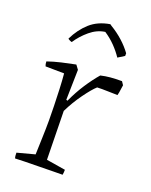

<svg xmlns="http://www.w3.org/2000/svg" viewBox="-129 -739 639 814"><g transform="rotate(20 190.0 -332.5)"><path d="M41 4Q39 -2 38.5 -8Q38 -14 38 -21L117 -42Q118 -78 119.5 -118.5Q121 -159 121 -197Q121 -225 120 -261.5Q119 -298 117.5 -336Q116 -374 113 -406L29 -407Q25 -416 25 -428Q54 -438 86 -445.5Q118 -453 149 -459L163 -440L160 -304L166 -302Q186 -346 210.5 -383.5Q235 -421 260 -450Q281 -455 303 -457Q325 -459 355 -459L365 -444L360 -410L357 -397Q342 -397 313.5 -398Q285 -399 265 -398Q246 -381 217 -341Q188 -301 166 -256L170 -37L256 -23Q256 -11 254 0Q240 0 211.5 0.5Q183 1 149 1.5Q115 2 85.5 2.5Q56 3 41 4ZM226 -669 233 -664Q263 -646 288 -623.5Q313 -601 331 -576V-564L302 -546Q286 -570 264.5 -592Q243 -614 217 -631Q181 -626 150 -600Q119 -574 98 -542Q95 -542 88 -545.5Q81 -549 80 -551Q103 -598 137.5 -629Q172 -660 226 -669Z"/></g></svg>

Font: Labrada Light
Style: Regular
Weight: 300
Designer: Mercedes Jáuregui
Foundry: Omnibus-Type Team
Version: Version 1.000; ttfautohint (v1.8.4.7-5d5b)